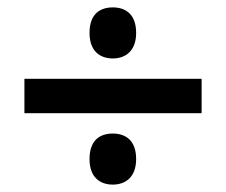

<svg xmlns="http://www.w3.org/2000/svg" viewBox="-20 -612 612 519"><path d="M285 -454C319 -454 348 -474 348 -523C348 -574 319 -592 285 -592C250 -592 222 -574 222 -523C222 -474 250 -454 285 -454ZM46 -306H525V-399H46ZM285 -113C319 -113 348 -133 348 -182C348 -233 319 -251 285 -251C250 -251 222 -233 222 -182C222 -133 250 -113 285 -113Z"/></svg>

Font: Noto Sans Arabic UI SmBd
Style: Regular
Weight: 600
Designer: Monotype Design Team, Nadine Chahine and Nizar Qandah
Foundry: Monotype Imaging Inc.
Version: Version 2.010